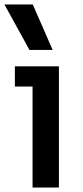

<svg xmlns="http://www.w3.org/2000/svg" viewBox="-33 -834 370 854"><path d="M201.2 -611.8H98.1L-13.2 -814H112.8ZM229 0H111.8V-449.2H33.2V-539.1H229Z"/></svg>

Font: Sora Medium
Style: Regular
Weight: 500
Designer: Jonathan Barnbrook, Julián Moncada
Foundry: Barnbrook Fonts
Version: Version 2.000